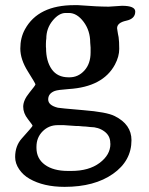

<svg xmlns="http://www.w3.org/2000/svg" viewBox="-20 -496 576 743"><path d="M246.6 -445.8H233.9Q208 -445.8 183.6 -416Q159.2 -386.2 159.2 -346.7L158.2 -338.9L157.7 -326.7V-314L158.2 -310.1Q158.2 -259.3 180.2 -228Q202.1 -196.8 245.6 -196.8H249Q282.7 -196.8 306.6 -223.1Q330.6 -249.5 330.6 -293V-312Q329.1 -323.7 329.1 -331.1Q329.1 -377.4 303.5 -411.6Q277.8 -445.8 246.6 -445.8ZM203.1 -11.7Q168.9 -11.7 145 12.2Q121.1 36.1 121.1 72.3V76.2Q121.1 117.7 153.8 141.6Q186.5 165.5 243.2 165.5H255.9Q324.2 165.5 365.7 134.3Q407.2 103 407.2 61L406.7 57.1Q406.7 29.3 383.8 12.5Q360.8 -4.4 329.6 -4.4Q310.1 -6.8 301.3 -6.8L284.7 -8.3H276.4L247.1 -10.3L227.1 -11.7ZM503.4 -451.2Q503.4 -423.3 468.3 -415.8Q433.1 -408.2 433.1 -386.7L434.6 -376.5L436.5 -364.7L439 -352.1Q441.4 -335.9 441.4 -306.6Q441.4 -277.3 424.8 -246.1Q378.4 -159.7 246.1 -151.4Q203.6 -148.4 191.9 -144Q166.5 -134.3 166.5 -111.3Q166.5 -88.4 204.1 -79.1Q209.5 -77.6 301.3 -69.8Q393.1 -62.5 423.8 -46.9Q488.8 -14.6 488.8 46.4Q488.8 126.5 417.2 176.8Q345.7 227.1 230 227.1Q148.4 227.1 94.2 195.8Q69.3 181.6 54 158.9Q38.6 136.2 38.6 111.8Q38.6 68.4 64.5 39.6Q106 -6.3 106 -9.3Q106 -12.2 87.9 -35.2Q69.8 -58.1 69.8 -83Q69.8 -107.9 93.5 -137Q117.2 -166 117.2 -169.4Q117.2 -172.9 87.9 -219.5Q58.6 -266.1 58.6 -308.1Q58.6 -350.1 76.7 -382.8Q127.9 -476.1 267.6 -476.1H281.7L349.6 -471.7L374.5 -470.7Q387.2 -470.2 400.4 -470.2L452.1 -473.6Q503.4 -473.6 503.4 -451.2Z"/></svg>

Font: Averia Serif Libre
Style: Regular
Weight: 400
Version: Version 1.002